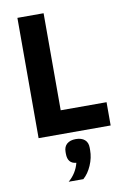

<svg xmlns="http://www.w3.org/2000/svg" viewBox="-104 -760 737 1097"><g transform="rotate(-10 265.0 -211.5)"><path d="M355 104V118Q355 163 336 206.5Q317 250 288 275H203Q250 235 265 176Q215 172 215 115V104Q215 74 233.5 58Q252 42 285 42Q318 42 336.5 58Q355 74 355 104ZM495 0H77V-698H229V-135H495Z"/></g></svg>

Font: Aneliza
Style: Bold
Weight: 700
Designer: Mike Abbink, Paul van der Laan, Pieter van Rosmalen
Foundry: Bold Monday
Version: Version 3.0